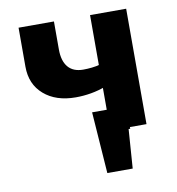

<svg xmlns="http://www.w3.org/2000/svg" viewBox="-74 -540 715 775"><g transform="rotate(-10 283.0 -153.0)"><path d="M304 167 286 -85H426L408 167ZM350 7 286 -85H426V7ZM232 -156Q151 -156 102 -198.5Q53 -241 53 -313V-473H198V-358Q198 -311 219 -286Q240 -261 281 -261Q298 -261 316.5 -263Q335 -265 350.5 -269.5Q366 -274 375 -279L407 -204Q384 -189 355.5 -178Q327 -167 295.5 -161.5Q264 -156 232 -156ZM346 0V-473H494V0Z"/></g></svg>

Font: Ysabeau SC ExtraBold
Style: Regular
Weight: 800
Designer: Christian Thalmann (Catharsis Fonts)
Version: Version 2.001;gftools[0.9.30]; featfreeze: smcp